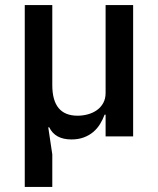

<svg xmlns="http://www.w3.org/2000/svg" viewBox="-20 -540 625 760"><path d="M78 200V-520H187V-203Q187 -82 287 -82Q308 -82 328 -87.5Q348 -93 363.5 -104Q379 -115 388.5 -132Q398 -149 398 -172V-520H507V0H398V-86H394Q387 -67 376 -49Q365 -31 349 -17.5Q333 -4 311.5 4Q290 12 263 12Q198 12 175 -36H171L187 71V200Z"/></svg>

Font: IBM Plex Sans Thai Medium
Style: Regular
Weight: 500
Designer: Mike Abbink, Paul van der Laan, Pieter van Rosmalen, Ben Mitchell, Mark Frömberg
Foundry: Bold Monday
Version: Version 1.1